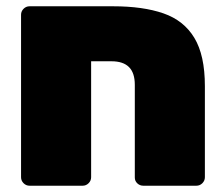

<svg xmlns="http://www.w3.org/2000/svg" viewBox="-20 -591 713 611"><path d="M74 0Q63 0 55 -8Q47 -16 47 -27V-544Q47 -555 55 -563Q63 -571 74 -571H340Q435 -571 500 -548.5Q565 -526 598.5 -470.5Q632 -415 632 -317V-27Q632 -16 624 -8Q616 0 605 0H436Q425 0 417 -7.5Q409 -15 409 -26V-321Q409 -359 390.5 -377.5Q372 -396 335 -396H270V-27Q270 -16 262 -8Q254 0 243 0Z"/></svg>

Font: Rubik Black
Style: Regular
Weight: 900
Designer: Hubert and Fischer
Foundry: Hubert and Fischer
Version: Version 2.300;gftools[0.9.30]